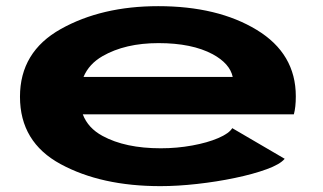

<svg xmlns="http://www.w3.org/2000/svg" viewBox="-20 -612 1074 639"><path d="M514 7.5Q317 7.5 181.8 -65.8Q46.5 -139 46.5 -290Q46.5 -439.5 182.5 -515.5Q318.5 -591.5 506.5 -591.5Q704.5 -591.5 834.5 -512.5Q964.5 -433.5 964.5 -291.5Q964.5 -255 958 -231.5H255.5Q273 -185.5 321.5 -159.5Q397 -118.5 515 -118.5Q569 -118.5 619.8 -127.8Q670.5 -137 706.5 -152.5Q742.5 -168 753 -185.5L927.5 -83.5Q912 -65 867.5 -48.8Q823 -32.5 762 -19.8Q701 -7 635.8 0.2Q570.5 7.5 514 7.5ZM258 -356H754.5Q745 -400.5 688 -431.5Q619 -468.5 507.5 -468.5Q396.5 -468.5 321 -425Q276 -399 258 -356Z"/></svg>

Font: Anybody UltraExpanded Regular
Style: Bold
Weight: 700
Width: 9
Designer: Tyler Finck
Foundry: Etcetera Type Company
Version: Version 1.010; ttfautohint (v1.8.3) -l 8 -r 50 -G 200 -x 14 